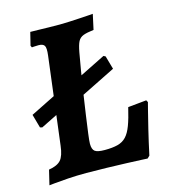

<svg xmlns="http://www.w3.org/2000/svg" viewBox="-101 -729 719 819"><g transform="rotate(-15 258.5 -319.5)"><path d="M186.4 -303.7 50.7 -236.4 41.3 -238.9 24.5 -298.9 186.4 -379.5V-366.3L381.8 -463.5L390.3 -458.9L407 -400L186.4 -290.5ZM181.4 0Q139.1 0 101.3 2.5Q63.5 5 40 7.5Q16.4 10 16.4 10L32 -55.1Q69.5 -61.1 85.3 -79Q101.1 -97 106.1 -140.9L154.1 -526.7Q158.1 -558.8 151.9 -569.1Q145.6 -579.3 125.6 -579.3Q118 -579.3 107.1 -578.6Q96.2 -577.8 96.2 -577.8Q95.7 -580.1 94.6 -581.8Q93.4 -583.4 92.5 -585.7L106.7 -643.2Q119.3 -643.2 141.5 -642.6Q163.6 -642.1 189.3 -641.5Q215 -641 236.6 -641Q253 -641 277.7 -642.2Q302.4 -643.5 326.9 -644.8Q351.4 -646.2 367.8 -647.4Q384.3 -648.7 384.3 -648.7L369.6 -581.5Q338.9 -577.9 323.2 -571.9Q307.5 -565.8 299.8 -551.2Q292.2 -536.5 286.5 -505.3Q280.9 -474.5 273.3 -429.5Q265.7 -384.6 258.2 -334.9Q250.6 -285.2 244.1 -239.1Q237.5 -193 233.2 -160Q229 -127.1 229 -116.2Q229 -91.5 240.4 -82.9Q251.8 -74.3 283.8 -74.3Q318.2 -74.3 340.9 -80.2Q363.7 -86.1 378.7 -102Q393.7 -117.8 404.9 -147.6Q416.1 -177.4 427.3 -225.2L509 -233.3Q509.9 -230.9 511.5 -228.8Q513.1 -226.7 514 -224.3Q514 -224.3 505.8 -192.6Q497.6 -161 485.4 -110.4Q473.2 -59.8 460.8 -1.9L450.4 8.1Q450.4 8.1 424.8 6.8Q399.2 5.5 358.2 4Q317.2 2.5 270.3 1.3Q223.4 0 181.4 0Z"/></g></svg>

Font: Alegreya
Style: Italic
Weight: 400
Italic angle: -7°
Designer: Juan Pablo del Peral
Foundry: Huerta Tipografica
Version: Version 2.009